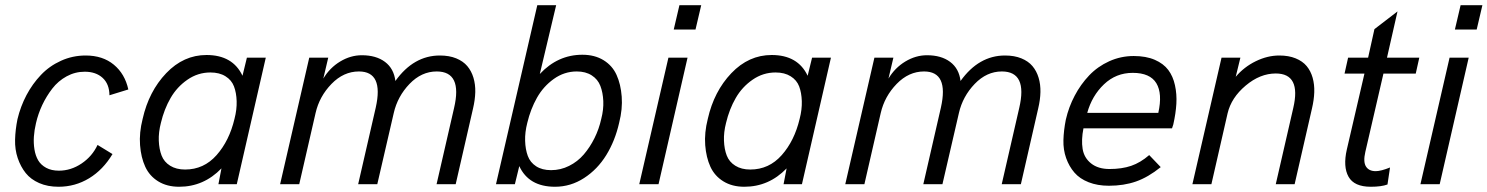

<svg xmlns="http://www.w3.org/2000/svg" viewBox="-20 -710 5733 740"><path d="M205.6 9.8Q163.6 9.8 131.1 -4.4Q98.6 -18.6 79.1 -43Q59.6 -67.4 48.3 -100.6Q37.1 -133.8 38.1 -171.9Q39.1 -210 47.4 -251Q59.1 -299.8 82 -343.3Q105 -386.7 137.7 -421.1Q170.4 -455.6 215.1 -475.8Q259.8 -496.1 310.1 -496.1Q376 -496.1 418.7 -460.7Q461.4 -425.3 474.6 -365.2L401.9 -342.8Q401.4 -386.2 375.5 -409.9Q349.6 -433.6 306.6 -433.6Q269.5 -433.6 236.8 -415.8Q204.1 -397.9 181.4 -368.4Q158.7 -338.9 142.8 -305.2Q127 -271.5 118.7 -235.4Q112.3 -208.5 110.6 -183.3Q108.9 -158.2 112.8 -134Q116.7 -109.9 127.2 -92Q137.7 -74.2 158 -63.2Q178.2 -52.2 207 -52.2Q253.4 -52.2 294.4 -79.8Q335.4 -107.4 356 -151.4L413.6 -116.2Q377.4 -55.7 323.5 -22.9Q269.5 9.8 205.6 9.8Z M931.6 -487.8H1004.4L892.6 0H821.8L833.5 -61Q765.1 9.8 670.4 9.8Q623.5 9.8 589.8 -11Q556.2 -31.7 539.8 -67.4Q523.4 -103 519.8 -150.6Q516.1 -198.2 529.8 -252Q553.7 -357.9 620.6 -428Q687.5 -498 775.9 -498Q877 -498 914.6 -418ZM883.8 -252Q893.1 -287.6 892.1 -320.1Q891.1 -352.5 881.8 -377Q872.6 -401.4 849.1 -416Q825.7 -430.7 791 -430.7Q742.7 -430.7 702.4 -402.8Q662.1 -375 637.5 -332.3Q612.8 -289.6 600.1 -236.3Q590.8 -200.2 592 -167.7Q593.3 -135.3 602.8 -110.6Q612.3 -85.9 635.7 -71.3Q659.2 -56.6 693.4 -56.6Q765.6 -56.6 814.7 -112.1Q863.8 -167.5 883.8 -252Z M1059.6 0 1171.9 -487.8H1245.1L1226.1 -407.2Q1251 -448.7 1291 -472.9Q1331.1 -497.1 1374.5 -497.1Q1429.7 -497.1 1463.9 -471.4Q1498 -445.8 1503.9 -397.9Q1574.2 -496.1 1675.3 -496.1Q1711.4 -496.1 1738.3 -485.1Q1765.1 -474.1 1781 -455.3Q1796.9 -436.5 1804.7 -410.6Q1812.5 -384.8 1811.8 -355Q1811 -325.2 1803.2 -292L1736.3 0H1662.6L1730 -293.5Q1763.2 -434.6 1663.1 -434.6Q1604.5 -434.6 1558.3 -386.5Q1512.2 -338.4 1497.6 -274.4L1434.1 0H1360.4L1428.2 -295.4Q1459.5 -434.6 1363.3 -434.6Q1304.2 -434.6 1257.6 -386.5Q1210.9 -338.4 1196.3 -274.4L1133.3 0Z M2119.1 9.8Q2018.1 9.8 1981.4 -69.8L1964.4 0H1891.6L2050.8 -689.9H2123.5L2060.5 -424.8Q2129.9 -499 2224.6 -499Q2272 -499 2306.2 -478Q2340.3 -457 2356.4 -421.1Q2372.6 -385.3 2376.2 -337.6Q2379.9 -290 2366.2 -236.3Q2350.6 -167.5 2316.7 -112.3Q2282.7 -57.1 2231 -23.7Q2179.2 9.8 2119.1 9.8ZM2104 -54.2Q2140.6 -54.2 2173.3 -70.6Q2206.1 -86.9 2230 -114.7Q2253.9 -142.6 2271.2 -177.5Q2288.6 -212.4 2297.4 -252Q2306.6 -287.6 2305.2 -320.6Q2303.7 -353.5 2293.9 -378.9Q2284.2 -404.3 2260.7 -419.4Q2237.3 -434.6 2203.1 -434.6Q2154.8 -434.6 2114.5 -405.8Q2074.2 -377 2049.6 -333.3Q2024.9 -289.6 2012.2 -236.3Q2002.9 -200.2 2003.9 -167.2Q2004.9 -134.3 2014.2 -109.1Q2023.4 -84 2046.4 -69.1Q2069.3 -54.2 2104 -54.2Z M2576.7 -596.2 2598.6 -689.9H2682.6L2660.6 -596.2ZM2443.8 0 2556.2 -487.8H2629.9L2518.1 0Z M3109.9 -487.8H3182.6L3070.8 0H3000L3011.7 -61Q2943.4 9.8 2848.6 9.8Q2801.8 9.8 2768.1 -11Q2734.4 -31.7 2718 -67.4Q2701.7 -103 2698 -150.6Q2694.3 -198.2 2708 -252Q2731.9 -357.9 2798.8 -428Q2865.7 -498 2954.1 -498Q3055.2 -498 3092.8 -418ZM3062 -252Q3071.3 -287.6 3070.3 -320.1Q3069.3 -352.5 3060.1 -377Q3050.8 -401.4 3027.3 -416Q3003.9 -430.7 2969.2 -430.7Q2920.9 -430.7 2880.6 -402.8Q2840.3 -375 2815.7 -332.3Q2791 -289.6 2778.3 -236.3Q2769 -200.2 2770.3 -167.7Q2771.5 -135.3 2781 -110.6Q2790.5 -85.9 2814 -71.3Q2837.4 -56.6 2871.6 -56.6Q2943.8 -56.6 2992.9 -112.1Q3042 -167.5 3062 -252Z M3237.8 0 3350.1 -487.8H3423.3L3404.3 -407.2Q3429.2 -448.7 3469.2 -472.9Q3509.3 -497.1 3552.7 -497.1Q3607.9 -497.1 3642.1 -471.4Q3676.3 -445.8 3682.1 -397.9Q3752.4 -496.1 3853.5 -496.1Q3889.6 -496.1 3916.5 -485.1Q3943.4 -474.1 3959.2 -455.3Q3975.1 -436.5 3982.9 -410.6Q3990.7 -384.8 3990 -355Q3989.3 -325.2 3981.4 -292L3914.6 0H3840.8L3908.2 -293.5Q3941.4 -434.6 3841.3 -434.6Q3782.7 -434.6 3736.6 -386.5Q3690.4 -338.4 3675.8 -274.4L3612.3 0H3538.6L3606.4 -295.4Q3637.7 -434.6 3541.5 -434.6Q3482.4 -434.6 3435.8 -386.5Q3389.2 -338.4 3374.5 -274.4L3311.5 0Z M4253.9 5.9Q4210 5.9 4175.8 -7.6Q4141.6 -21 4121.1 -44.7Q4100.6 -68.4 4089.1 -100.6Q4077.6 -132.8 4078.6 -170.2Q4079.6 -207.5 4087.9 -249Q4099.1 -297.9 4122.1 -341.3Q4145 -384.8 4177.7 -419.2Q4210.4 -453.6 4255.1 -473.9Q4299.8 -494.1 4349.6 -494.1Q4397 -494.1 4430.7 -479.5Q4464.4 -464.8 4482.7 -440.4Q4501 -416 4508.5 -381.6Q4516.1 -347.2 4513.9 -310.1Q4511.7 -272.9 4502 -230L4497.1 -215.3H4155.8Q4147 -170.9 4152.6 -136.2Q4158.2 -101.6 4185.3 -80.1Q4212.4 -58.6 4256.3 -58.6Q4303.7 -58.6 4339.6 -70.8Q4375.5 -83 4409.2 -112.3L4453.6 -65.9Q4405.3 -26.9 4358.4 -10.5Q4311.5 5.9 4253.9 5.9ZM4170.4 -274.9H4444.3Q4460.9 -349.1 4436.8 -389.2Q4412.6 -429.2 4345.7 -429.2Q4281.2 -429.2 4234.9 -385Q4188.5 -340.8 4170.4 -274.9Z M4575.7 0 4688 -487.8H4760.7L4742.7 -414.1Q4774.9 -452.1 4820.1 -474.1Q4865.2 -496.1 4910.6 -496.1Q4946.8 -496.1 4973.6 -485.1Q5000.5 -474.1 5016.1 -455.3Q5031.7 -436.5 5039.1 -410.4Q5046.4 -384.3 5045.4 -354.7Q5044.4 -325.2 5036.6 -292L4969.7 0H4897L4964.4 -293.5Q4995.6 -426.8 4897 -426.8Q4836.4 -426.8 4781 -380.1Q4725.6 -333.5 4711.4 -273.4L4648.9 0Z M5263.2 9.8Q5199.2 9.8 5177.5 -28.8Q5155.8 -67.4 5170.9 -133.8L5238.8 -426.3H5162.1L5175.8 -487.8H5252.9L5277.3 -597.7L5366.2 -666L5325.7 -487.8H5450.2L5436.5 -426.3H5312L5242.2 -124.5Q5233.4 -86.4 5244.6 -68.4Q5255.9 -50.3 5282.2 -50.3Q5302.2 -50.3 5337.4 -64.5L5327.6 1Q5304.2 9.8 5263.2 9.8Z M5587.4 -596.2 5609.4 -689.9H5693.4L5671.4 -596.2ZM5454.6 0 5566.9 -487.8H5640.6L5528.8 0Z"/></svg>

Font: HK Grotesk Italic
Style: Regular
Weight: 400
Italic angle: -13°
Designer: Alfredo Marco Pradil and Stefan Peev
Foundry: Hanken Design Co.
Version: Version 1.000;PS 001.000;hotconv 1.0.88;makeotf.lib2.5.64775